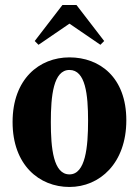

<svg xmlns="http://www.w3.org/2000/svg" viewBox="-20 -735 552 763"><path d="M30 -250C30 -79 136 8 256 8C376 8 482 -86 482 -257C482 -428 376 -507 256 -507C136 -507 30 -421 30 -250ZM330 -255C330 -151 320 -42 256 -42C192 -42 182 -146 182 -250C182 -354 192 -457 256 -457C320 -457 330 -359 330 -255ZM228 -715 118 -572 133 -557 256 -641 379 -557 394 -572 284 -715Z"/></svg>

Font: Berkshire Swash
Style: Regular
Weight: 700
Designer: Astigmatic (AOETI)
Foundry: Astigmatic (AOETI)
Version: Version 1.000